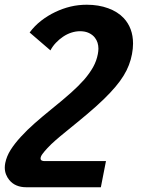

<svg xmlns="http://www.w3.org/2000/svg" viewBox="-25 -579 647 807"><path d="M84.5 208Q62.5 208 44.4 200.4Q26.4 192.9 13.7 177.2Q5.4 167 0.2 153.8Q-4.9 140.6 -4.9 125Q-4.9 121.1 -4.4 116Q-3.9 110.8 -2.9 106Q2.9 77.6 19.5 51.3Q36.1 24.9 62.5 -3.9Q89.8 -33.7 120.4 -60.5Q150.9 -87.4 187 -116.7Q215.3 -139.6 236.3 -157.2Q257.3 -174.8 273.7 -189.5Q290 -204.1 303.2 -217.3Q316.4 -230.5 329.1 -244.6Q352.5 -272 366.7 -297.6Q380.9 -323.2 386.2 -351.6Q387.2 -357.4 387.9 -362.8Q388.7 -368.2 388.7 -374Q388.7 -401.4 374 -420.4Q364.7 -432.6 348.9 -440.2Q333 -447.8 311.5 -447.8Q293.5 -447.8 275.1 -441.9Q256.8 -436 240.2 -424.8Q224.1 -414.1 210 -399.2Q195.8 -384.3 187 -367.2L99.6 -442.4Q120.1 -470.2 147.7 -491.7Q175.3 -513.2 207 -528.3Q238.8 -543.5 271.5 -551.3Q304.2 -559.1 339.8 -559.1Q389.2 -559.1 429.4 -544.4Q469.7 -529.8 495.1 -502.9Q514.2 -482.4 524.2 -455.6Q534.2 -428.7 534.2 -396Q534.2 -375 529.8 -351.6Q525.4 -328.1 516.8 -305.7Q508.3 -283.2 494.1 -260.3Q481 -238.8 460.4 -214.4Q439.9 -189.9 410.2 -161.1Q394.5 -146 377.4 -130.6Q360.4 -115.2 341.1 -99.1Q321.8 -83 300.3 -65.2Q278.8 -47.4 253.9 -27.3Q238.8 -15.1 227.8 -5.9Q216.8 3.4 207.5 11.5Q198.2 19.5 190.4 27.1Q182.6 34.7 174.3 43.5Q161.1 57.6 153.3 68.4Q145.5 79.1 145.5 86.9Q145.5 92.8 150.1 95.5Q154.8 98.1 161.6 98.1H420.4L398.9 208H84.5Z"/></svg>

Font: Hack
Style: Bold Italic
Weight: 700
Italic angle: -11°
Monospace: yes
Designer: Christopher Simpkins
Foundry: Christopher Simpkins
Version: Version 2.017; ttfautohint (v1.4.1) -l 4 -r 80 -G 350 -x 0 -